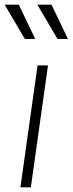

<svg xmlns="http://www.w3.org/2000/svg" viewBox="-55 -808 313 828"><path d="M33 0 107 -526H152L78 0ZM52 -640 -35 -788H26L97 -640ZM193 -640 106 -788H167L238 -640Z"/></svg>

Font: Plus Jakarta Sans ExtraLight
Style: Italic
Weight: 200
Italic angle: -8°
Designer: Gumpita Rahayu
Foundry: Tokotype
Version: Version 2.071; ttfautohint (v1.8.4.7-5d5b);gftools[0.9.29]